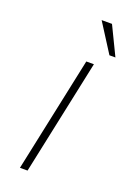

<svg xmlns="http://www.w3.org/2000/svg" viewBox="-134 -731 538 783"><g transform="rotate(20 135.5 -340.0)"><path d="M165 -500 59 0H92L198 -500ZM166 -680 245 -556H271L211 -680Z"/></g></svg>

Font: LT Wave Text Thin Italic
Style: Regular
Weight: 100
Designer: Daniel Lyons
Version: Version 2.5 (Glyphs App)